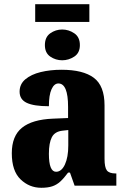

<svg xmlns="http://www.w3.org/2000/svg" viewBox="-20 -881 594 911"><path d="M147 -777V-861H404V-777ZM275 -595Q244 -595 218.5 -612.5Q193 -630 193 -667Q193 -705 218.5 -723Q244 -741 275 -741Q306 -741 332.5 -723Q359 -705 359 -667Q359 -630 332.5 -612.5Q306 -595 275 -595ZM176 10Q119 10 77.5 -30Q36 -70 36 -154Q36 -236 84.5 -275Q133 -314 231 -318L303 -321V-374Q303 -485 257 -485Q237 -485 224.5 -457.5Q212 -430 212 -377Q141 -377 107 -393Q73 -409 73 -446Q73 -482 100.5 -505Q128 -528 173 -539Q218 -550 272 -550Q374 -550 425 -512Q476 -474 476 -381V-128Q476 -87 487 -72.5Q498 -58 528 -58H532V0H334L312 -62H303Q283 -35 266 -19.5Q249 -4 228 3Q207 10 176 10ZM246 -66Q272 -66 288 -100.5Q304 -135 304 -191V-264L277 -261Q240 -257 226 -230Q212 -203 212 -151Q212 -66 246 -66Z"/></svg>

Font: Noto Serif Condensed Black
Style: Regular
Weight: 900
Width: 3
Designer: Monotype Design Team
Foundry: Monotype Imaging Inc.
Version: Version 2.015; ttfautohint (v1.8.4.7-5d5b)